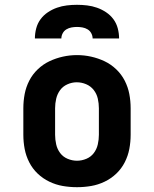

<svg xmlns="http://www.w3.org/2000/svg" viewBox="-20 -770 640 798"><path d="M300 8Q270 8 241 3Q212 -2 185 -15Q158 -28 136.5 -48.5Q115 -69 101.5 -95.5Q88 -122 82.5 -151Q77 -180 77 -210V-320Q77 -350 82.5 -379Q88 -408 101.5 -434.5Q115 -461 137 -482Q159 -503 185.5 -515.5Q212 -528 241 -534.5Q270 -541 300 -541Q330 -541 359 -534.5Q388 -528 414.5 -515.5Q441 -503 463 -482Q485 -461 498.5 -434.5Q512 -408 517.5 -379Q523 -350 523 -320V-210Q523 -180 517.5 -151Q512 -122 498.5 -95.5Q485 -69 463.5 -48.5Q442 -28 415 -15Q388 -2 359 3Q330 8 300 8ZM300 -102Q320 -102 339 -110Q358 -118 370 -134Q382 -150 386.5 -170Q391 -190 391 -210V-320Q391 -340 386.5 -360Q382 -380 369.5 -396Q357 -412 338 -420Q319 -428 299 -428Q279 -428 260 -419.5Q241 -411 229.5 -395Q218 -379 213.5 -359.5Q209 -340 209 -320V-210Q209 -190 213.5 -170Q218 -150 230 -134Q242 -118 261 -110Q280 -102 300 -102ZM125 -610Q125 -631 130.5 -652Q136 -673 148.5 -690Q161 -707 179 -719Q197 -731 217 -738Q237 -745 258 -747.5Q279 -750 300 -750Q321 -750 342 -747.5Q363 -745 383 -738Q403 -731 421 -719Q439 -707 451.5 -690Q464 -673 469.5 -652Q475 -631 475 -610H365Q365 -621 359.5 -631.5Q354 -642 344 -648Q334 -654 322.5 -656Q311 -658 300 -658Q289 -658 277.5 -656Q266 -654 256 -648Q246 -642 240.5 -631.5Q235 -621 235 -610Z"/></svg>

Font: Iosevka Curly Slab XBdEx
Style: Regular
Weight: 800
Width: 7
Monospace: yes
Designer: Belleve Invis
Foundry: Belleve Invis
Version: Version 11.0.0; ttfautohint (v1.8.3)